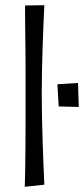

<svg xmlns="http://www.w3.org/2000/svg" viewBox="-20 -718 322 736"><path d="M75 -2Q76 -25 76.5 -64Q77 -103 77.5 -151.5Q78 -200 78 -253Q78 -306 78 -357Q78 -400 78 -447Q78 -494 77.5 -538.5Q77 -583 76.5 -618.5Q76 -654 76 -675.5Q76 -697 76 -697L150 -698Q150 -698 149 -677Q148 -656 146.5 -620.5Q145 -585 143.5 -540.5Q142 -496 141 -449Q140 -402 140 -358Q140 -314 141 -266Q142 -218 143.5 -172.5Q145 -127 146.5 -90.5Q148 -54 149 -32Q150 -10 150 -10ZM282 -308 205 -310 200 -395 279 -400Z"/></svg>

Font: Truculenta
Style: Regular
Weight: 400
Designer: Ivan Castro, Eva Sanz & Omnibus-Type Team
Foundry: Omnibus-Type
Version: Version 1.002